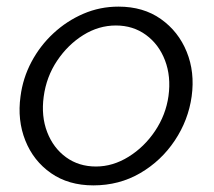

<svg xmlns="http://www.w3.org/2000/svg" viewBox="-20 -550 645 580"><path d="M262 10Q187 10 134 -27Q81 -64 56.5 -125.5Q32 -187 42 -259Q49 -314 75 -363Q101 -412 141.5 -449.5Q182 -487 232 -508.5Q282 -530 338 -530Q413 -530 466 -492.5Q519 -455 544 -393.5Q569 -332 559 -259Q549 -187 508 -125.5Q467 -64 403.5 -27Q340 10 262 10ZM270 -47Q321 -47 368.5 -76.5Q416 -106 448.5 -154.5Q481 -203 489 -260Q497 -319 478.5 -367.5Q460 -416 421 -444.5Q382 -473 330 -473Q278 -473 231.5 -444Q185 -415 152.5 -366.5Q120 -318 112 -258Q104 -199 122.5 -151Q141 -103 179.5 -75Q218 -47 270 -47Z"/></svg>

Font: Raleway
Style: Italic
Weight: 400
Italic angle: -12°
Designer: Matt McInerney, Pablo Impallari, Rodrigo Fuenzalida
Foundry: Matt McInerney, Pablo Impallari, Rodrigo Fuenzalida
Version: Version 4.026